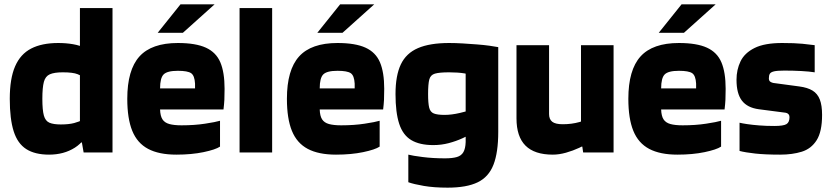

<svg xmlns="http://www.w3.org/2000/svg" viewBox="-20 -702 3827 884"><path d="M498 -665V0H365L357 -46H348V-665ZM382 -165 402 -125Q375 -54 324.5 -22Q274 10 206 10Q141 10 101 -15.5Q61 -41 43 -97.5Q25 -154 25 -247Q25 -340 49.5 -396.5Q74 -453 123.5 -478.5Q173 -504 248 -504Q284 -504 316 -498.5Q348 -493 371 -481Q394 -469 403 -448L372 -343Q358 -352 337 -360.5Q316 -369 269 -369Q230 -369 209.5 -360Q189 -351 182 -325Q175 -299 175 -247Q175 -195 182 -170Q189 -145 207.5 -137Q226 -129 260 -129Q297 -129 321.5 -135.5Q346 -142 361 -151Q376 -160 382 -165Z M799 -376Q750 -376 733.5 -359.5Q717 -343 717 -295H878Q878 -299 878 -305.5Q878 -312 878 -317Q876 -354 860 -365Q844 -376 799 -376ZM993 -27Q972 -13 917 -1.5Q862 10 792 10Q712 10 662 -16.5Q612 -43 589 -99.5Q566 -156 566 -247Q566 -380 622 -442Q678 -504 799 -504Q881 -504 928 -482.5Q975 -461 994.5 -415Q1014 -369 1014 -293Q1014 -261 1013 -242Q1012 -223 1009 -198H717Q718 -168 728 -152.5Q738 -137 759.5 -131Q781 -125 816 -125Q875 -125 924 -132.5Q973 -140 993 -146ZM968 -682 822 -551H706L811 -682Z M1233 0H1083V-665H1233Z M1534 -376Q1485 -376 1468.5 -359.5Q1452 -343 1452 -295H1613Q1613 -299 1613 -305.5Q1613 -312 1613 -317Q1611 -354 1595 -365Q1579 -376 1534 -376ZM1728 -27Q1707 -13 1652 -1.5Q1597 10 1527 10Q1447 10 1397 -16.5Q1347 -43 1324 -99.5Q1301 -156 1301 -247Q1301 -380 1357 -442Q1413 -504 1534 -504Q1616 -504 1663 -482.5Q1710 -461 1729.5 -415Q1749 -369 1749 -293Q1749 -261 1748 -242Q1747 -223 1744 -198H1452Q1453 -168 1463 -152.5Q1473 -137 1494.5 -131Q1516 -125 1551 -125Q1610 -125 1659 -132.5Q1708 -140 1728 -146ZM1703 -682 1557 -551H1441L1546 -682Z M1860 137V10Q1879 15 1926 21Q1973 27 2029 27Q2063 27 2083.5 21Q2104 15 2113.5 -1.5Q2123 -18 2124 -48V-485H2274V-95Q2274 0 2252 56.5Q2230 113 2179 137.5Q2128 162 2041 162Q1978 162 1931.5 154Q1885 146 1860 137ZM2162 -200V-92Q2139 -79 2109.5 -65.5Q2080 -52 2046 -43Q2012 -34 1975 -34Q1912 -34 1873.5 -57Q1835 -80 1818 -132Q1801 -184 1801 -269Q1801 -354 1825.5 -405.5Q1850 -457 1904.5 -480.5Q1959 -504 2048 -504Q2078 -504 2111 -502Q2144 -500 2176 -497.5Q2208 -495 2233.5 -491.5Q2259 -488 2274 -485L2162 -352Q2149 -359 2119 -364Q2089 -369 2048 -369Q2003 -369 1982.5 -363Q1962 -357 1956.5 -336Q1951 -315 1951 -269Q1951 -227 1956 -206.5Q1961 -186 1977.5 -179.5Q1994 -173 2027 -173Q2059 -173 2097.5 -182Q2136 -191 2162 -200Z M2358 -157V-494H2508V-177Q2508 -153 2522.5 -141.5Q2537 -130 2571 -130Q2612 -130 2647.5 -140Q2683 -150 2693 -156V-46Q2676 -35 2647 -21.5Q2618 -8 2586 1Q2554 10 2525 10Q2441 10 2399.5 -31.5Q2358 -73 2358 -157ZM2805 -494V0H2665L2661 -27H2655V-494Z M3106 -376Q3057 -376 3040.5 -359.5Q3024 -343 3024 -295H3185Q3185 -299 3185 -305.5Q3185 -312 3185 -317Q3183 -354 3167 -365Q3151 -376 3106 -376ZM3300 -27Q3279 -13 3224 -1.5Q3169 10 3099 10Q3019 10 2969 -16.5Q2919 -43 2896 -99.5Q2873 -156 2873 -247Q2873 -380 2929 -442Q2985 -504 3106 -504Q3188 -504 3235 -482.5Q3282 -461 3301.5 -415Q3321 -369 3321 -293Q3321 -261 3320 -242Q3319 -223 3316 -198H3024Q3025 -168 3035 -152.5Q3045 -137 3066.5 -131Q3088 -125 3123 -125Q3182 -125 3231 -132.5Q3280 -140 3300 -146ZM3275 -682 3129 -551H3013L3118 -682Z M3520 -341Q3520 -330 3527 -325.5Q3534 -321 3541 -320L3660 -304Q3698 -299 3721 -285Q3744 -271 3754.5 -244Q3765 -217 3765 -173Q3765 -96 3740 -56.5Q3715 -17 3671.5 -3.5Q3628 10 3572 10Q3503 10 3457.5 5Q3412 0 3385 -7V-137Q3397 -134 3420.5 -130.5Q3444 -127 3476 -124.5Q3508 -122 3545 -122Q3587 -122 3601 -130.5Q3615 -139 3615 -163Q3615 -171 3610 -176.5Q3605 -182 3597 -183L3474 -199Q3421 -206 3396 -238.5Q3371 -271 3371 -335Q3371 -381 3389.5 -419.5Q3408 -458 3454 -481Q3500 -504 3581 -504Q3639 -504 3674.5 -500.5Q3710 -497 3731 -494V-369Q3706 -373 3669 -375Q3632 -377 3591 -377Q3559 -377 3544 -373.5Q3529 -370 3524.5 -362.5Q3520 -355 3520 -341Z"/></svg>

Font: Blinker
Style: Regular
Weight: 400
Designer: Juergen Huber
Foundry: supertype
Version: 1.017